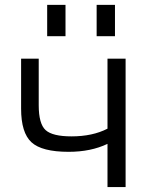

<svg xmlns="http://www.w3.org/2000/svg" viewBox="-20 -757 602 777"><path d="M371.1 -610.4V-737.3H445.3V-610.4ZM170.9 -610.4V-737.3H245.1V-610.4ZM415 -519.5H488.3V0H415V-174.8Q347.7 -142.6 257.8 -142.6Q149.4 -142.6 107.4 -181.2Q65.4 -219.7 65.4 -317.4V-519.5H136.7V-331.1Q136.7 -255.9 164.6 -230.5Q192.4 -205.1 269.5 -205.1Q354.5 -205.1 415 -236.3Z"/></svg>

Font: Gen Shin Gothic Normal
Style: Regular
Weight: 300
Designer: [Source Han Sans]
Ryoko NISHIZUKA  (kana & ideographs); Paul D. Hunt (Latin, Greek & Cyrillic); Wenlong ZHANG  (bopomofo
Version: Version 1.002.20150607